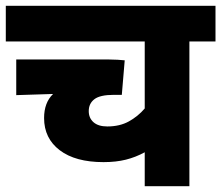

<svg xmlns="http://www.w3.org/2000/svg" viewBox="-20 -642 763 662"><path d="M723 -499H633V0H479V-117Q448 -100 414 -91.5Q380 -83 337 -83Q240 -83 186 -124Q132 -165 132 -235Q132 -288 163 -318L36 -314V-437H352Q368 -437 385.5 -436Q403 -435 410 -434L400 -315H373Q325 -315 305.5 -300Q286 -285 286 -259Q286 -235 302.5 -220.5Q319 -206 350 -206Q393 -206 424.5 -223.5Q456 -241 479 -268V-499H0V-622H723Z"/></svg>

Font: Noto Sans ExtraBold
Style: Italic
Weight: 800
Italic angle: -12°
Designer: Monotype Design Team
Foundry: Monotype Imaging Inc.
Version: Version 2.013; ttfautohint (v1.8.4.7-5d5b)